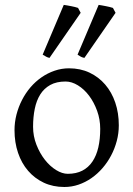

<svg xmlns="http://www.w3.org/2000/svg" viewBox="-20 -747 543 782"><path d="M388.2 -222.2Q388.2 -260.7 375.5 -295.7Q362.8 -330.6 342.8 -357.2Q322.8 -383.8 297.4 -399.4Q272 -415 247.1 -415Q210 -415 184.6 -400.9Q159.2 -386.7 143.8 -362.1Q128.4 -337.4 121.6 -303.7Q114.7 -270 114.7 -231Q114.7 -192.4 128.4 -157.5Q142.1 -122.6 162.8 -96.2Q183.6 -69.8 208.5 -54.4Q233.4 -39.1 255.9 -39.1Q290.5 -39.1 315.4 -52Q340.3 -64.9 356.4 -88.9Q372.6 -112.8 380.4 -146.5Q388.2 -180.2 388.2 -222.2ZM463.9 -236.8Q463.9 -204.1 455.6 -172.9Q447.3 -141.6 432.6 -113.8Q418 -85.9 397.5 -62.3Q377 -38.6 352.3 -21.5Q327.6 -4.4 299.8 5.1Q272 14.6 242.2 14.6Q195.8 14.6 158.4 -2.9Q121.1 -20.5 94.5 -51.3Q67.9 -82 53.5 -124.5Q39.1 -167 39.1 -216.8Q39.1 -249 47.1 -280.3Q55.2 -311.5 69.6 -339.6Q84 -367.7 104.2 -391.4Q124.5 -415 149.2 -432.1Q173.8 -449.2 202.4 -459Q231 -468.8 261.2 -468.8Q307.1 -468.8 344.5 -451.2Q381.8 -433.6 408.4 -402.6Q435.1 -371.6 449.5 -329.1Q463.9 -286.6 463.9 -236.8ZM181.6 -511.2Q173.3 -513.2 168.5 -515.9Q163.6 -518.6 153.8 -524.4L239.7 -727.1Q245.6 -726.1 253.7 -724.9Q261.7 -723.6 269.8 -721.9Q277.8 -720.2 285.4 -718.5Q293 -716.8 297.9 -714.8L308.6 -694.8ZM323.7 -511.2Q314.5 -513.2 309.6 -515.9Q304.7 -518.6 295.9 -524.4L381.8 -727.1Q387.7 -726.1 395.5 -724.9Q403.3 -723.6 411.4 -721.9Q419.4 -720.2 427 -718.5Q434.6 -716.8 439.9 -714.8L450.7 -694.8Z"/></svg>

Font: Gentium Kaktovik
Style: Regular
Weight: 400
Designer: J. Victor Gaultney and Annie Olsen
Foundry: SIL International
Version: Version 1.102; 2013; Maintenance release